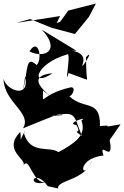

<svg xmlns="http://www.w3.org/2000/svg" viewBox="-21 -970 704 1089"><path d="M310 -107C263 -144 152 -90 115 -213L123 -232C43 -84 110 -126 94 -222C-6 -120 127 -69 113 -34C147 -84 164 79 242 63C121 95 172 -23 250 86L309 99C297 51 465 54 501 -61C446 76 400 -70 566 -88C536 -181 629 -32 601 -176L663 -265C511 -238 654 -265 546 -255C549 -421 443 -335 357 -441C373 -386 424 -485 377 -474C201 -433 223 -358 223 -456L306 -393C109 -533 230 -549 277 -555C152 -468 173 -607 359 -661C387 -683 340 -459 368 -556L471 -518C477 -552 469 -475 467 -646C523 -704 429 -557 448 -607C484 -705 287 -680 413 -682L217 -801C323 -688 238 -635 146 -678C196 -762 222 -636 187 -601C123 -659 139 -575 109 -453L122 -537C149 -405 14 -458 -1 -523C1 -388 164 -329 109 -242C275 -309 340 -339 331 -317L268 -311C412 -339 393 -329 443 -199C379 -243 449 -202 412 -261C344 -269 489 -315 441 -287C465 -216 429 -176 343 -125ZM300 -839 320 -879 72 -840 150 -862 270 -813 404 -777 483 -874 523 -950 366 -910 320 -846Z"/></svg>

Font: Asimov Silicon
Style: Regular
Weight: 400
Designer: Google
Version: Version 2.000980; 2014